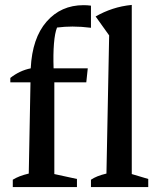

<svg xmlns="http://www.w3.org/2000/svg" viewBox="-20 -761 643 781"><path d="M22 -426V-444Q60 -474 105 -483Q111 -606 169.5 -673Q228 -740 320 -740Q335 -740 350 -738V-648Q311 -653 275 -653Q244 -653 212 -649Q203 -627 199.5 -583.5Q196 -540 198 -483H337L331 -426H201V-53L293 -33V0H32V-30Q45 -38 60.5 -44Q76 -50 97 -55L104 -426ZM350 0V-30Q362 -38 377 -44Q392 -50 413 -55L424 -617L369 -694Q402 -713 438.5 -725Q475 -737 516 -741V-53L583 -33V0Z"/></svg>

Font: Piazzolla Medium
Style: Regular
Weight: 500
Designer: Juan Pablo del Peral
Foundry: Huerta Tipografica
Version: Version 1.330